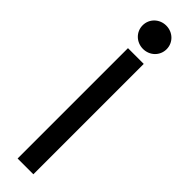

<svg xmlns="http://www.w3.org/2000/svg" viewBox="-308 -877 861 861"><g transform="rotate(45 122.0 -446.5)"><path d="M46 -819C46 -777 80 -745 122 -745C164 -745 198 -777 198 -819C198 -861 164 -893 122 -893C80 -893 46 -861 46 -819ZM72 -700V0H172V-700Z"/></g></svg>

Font: Space Text Medium
Style: Regular
Weight: 500
Designer: Florian Karsten (Space Text), Colophon Foundry (Space Mono)
Foundry: Florian Karsten
Version: Version 1.003;PS 001.003;hotconv 1.0.88;makeotf.lib2.5.64775